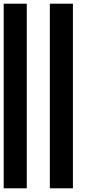

<svg xmlns="http://www.w3.org/2000/svg" viewBox="-20 -895 540 1040"><path d="M0 125V-875H125V125ZM250 125V-875H375V125Z"/></svg>

Font: Galmuri7 Regular
Style: Regular
Weight: 400
Designer: Lee Minseo (quiple)
Version: Version 2.399;hotconv 1.1.1;makeotfexe 2.6.0 DEVELOPMENT